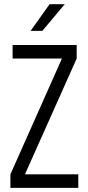

<svg xmlns="http://www.w3.org/2000/svg" viewBox="-20 -908 425 928"><path d="M358.4 -65.4V0H30.3V-65.4L279.3 -625H41V-690.4H350.6V-625L100.6 -65.4ZM219.7 -887.7H293L184.6 -758.8H127.9Z"/></svg>

Font: Dinish Condensed
Style: Regular
Weight: 400
Width: 3
Designer: Bert Driehuis
Foundry: Playbeing
Version: Version 3.006; git-39231f3c-release